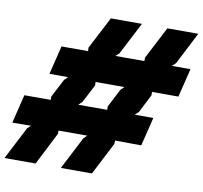

<svg xmlns="http://www.w3.org/2000/svg" viewBox="-88 -903 1053 997"><g transform="rotate(10 438.5 -405.0)"><path d="M833 -471H694V-453L645 -357L626 -339H724L687 -188L549 -189L548 -171L460 0H296L384 -171L402 -189H251L250 -171L163 0H-1L87 -171L105 -189L7 -188L44 -339H183V-357L233 -453L251 -471H153L190 -622H330L329 -640L417 -810H581L492 -638L474 -622H627V-640L715 -810H878L791 -640L772 -622H870ZM548 -471H396L397 -453L347 -357L328 -339H481L480 -356L530 -453Z"/></g></svg>

Font: TypoPRO Sinkin Sans
Style: 800 Black Italic
Weight: 900
Italic angle: -112°
Designer: Keith Bates
Foundry: K-Type
Version: Sinkin Sans (version 1.0)  by Keith Bates   •   © 2014   www